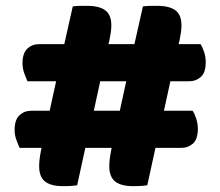

<svg xmlns="http://www.w3.org/2000/svg" viewBox="-20 -635 754 657"><path d="M484 -1Q470 1 458.5 1.5Q447 2 436 2Q394 2 374 -14Q354 -30 354 -66Q354 -89 360 -118L362 -129H272L244 -1Q230 1 218.5 1.5Q207 2 196 2Q154 2 134 -14Q114 -30 114 -66Q114 -89 120 -118L122 -129H47Q42 -140 36 -156.5Q30 -173 30 -190Q30 -225 46.5 -240.5Q63 -256 87 -256H150L172 -357H74Q69 -368 63 -384.5Q57 -401 57 -418Q57 -453 73.5 -468.5Q90 -484 114 -484H200L229 -613Q243 -615 255 -615Q267 -615 278 -615Q320 -615 340.5 -599.5Q361 -584 361 -548Q361 -537 359 -523Q357 -509 354 -495L351 -484H440L469 -613Q483 -615 495 -615Q507 -615 518 -615Q560 -615 580.5 -599.5Q601 -584 601 -548Q601 -537 599 -523Q597 -509 594 -495L591 -484H666Q673 -474 678.5 -457Q684 -440 684 -422Q684 -387 667.5 -372Q651 -357 628 -357H563L541 -256H639Q646 -246 651.5 -229Q657 -212 657 -194Q657 -159 640.5 -144Q624 -129 601 -129H512ZM301 -256H390L412 -357H323Z"/></svg>

Font: Baloo Tammudu
Style: Regular
Weight: 400
Designer: Omkar Shende and Ek Type
Foundry: Ek Type
Version: Version 1.443;PS 1.000;hotconv 16.6.51;makeotf.lib2.5.65220;